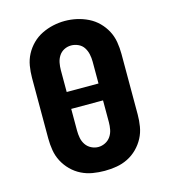

<svg xmlns="http://www.w3.org/2000/svg" viewBox="-112 -835 824 933"><g transform="rotate(-15 300.0 -369.0)"><path d="M300 8Q270 8 240 3Q210 -2 183 -15.5Q156 -29 134.5 -50.5Q113 -72 99 -98.5Q85 -125 80 -155Q75 -185 75 -215V-520Q75 -550 80 -580Q85 -610 99 -636.5Q113 -663 134.5 -684.5Q156 -706 183.5 -719.5Q211 -733 240.5 -739.5Q270 -746 300 -746Q330 -746 359.5 -739.5Q389 -733 416.5 -719.5Q444 -706 465.5 -684.5Q487 -663 501 -636.5Q515 -610 520 -580Q525 -550 525 -520V-215Q525 -185 520 -155Q515 -125 501 -98.5Q487 -72 465.5 -50.5Q444 -29 417 -15.5Q390 -2 360 3Q330 8 300 8ZM380 -410V-520Q380 -539 376 -557.5Q372 -576 362 -591.5Q352 -607 334.5 -615Q317 -623 299 -623Q280 -623 263.5 -614.5Q247 -606 237 -590.5Q227 -575 223.5 -556.5Q220 -538 220 -520V-410ZM300 -112Q318 -112 335 -120.5Q352 -129 362.5 -144.5Q373 -160 376.5 -178.5Q380 -197 380 -215V-325H220V-215Q220 -197 223.5 -178.5Q227 -160 237.5 -144.5Q248 -129 265 -120.5Q282 -112 300 -112Z"/></g></svg>

Font: Iosevka Curly Slab HvEx
Style: Regular
Weight: 900
Width: 7
Monospace: yes
Designer: Belleve Invis
Foundry: Belleve Invis
Version: Version 11.1.0; ttfautohint (v1.8.3)